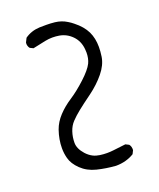

<svg xmlns="http://www.w3.org/2000/svg" viewBox="-142 -869 785 947"><g transform="rotate(-20 250.0 -395.5)"><path d="M184.6 -708.5Q204.1 -712.4 222.4 -712.4Q240.7 -712.4 257.8 -709.5Q295.9 -703.1 323.5 -674.8Q351.1 -646.5 355 -603.5Q356 -594.2 356 -585.4Q356 -554.2 344.7 -530.8Q330.6 -502.4 287.8 -462.9Q245.1 -423.3 205.6 -397.5Q167 -372.6 138.2 -341.8Q109.4 -311 96.7 -274.9Q80.6 -228 80.6 -182.6Q80.6 -155.3 87.4 -129.9Q95.7 -97.2 127 -67.1Q158.2 -37.1 204.3 -25.6Q250.5 -14.2 301.8 -10.3Q328.6 -10.3 353 -16.8Q377.4 -23.4 397.9 -36.1L406.7 -53.7Q407.2 -56.6 407.2 -61Q407.2 -65.4 405.3 -72.3Q403.3 -79.1 398.4 -85.4L380.9 -94.2L314.9 -86.4Q299.3 -84.5 281.5 -84.5Q263.7 -84.5 244.6 -87.2Q225.6 -89.8 210 -97.7Q191.9 -106.9 176.3 -124Q147.9 -155.8 147.9 -186.5Q147.9 -216.3 157 -243.7Q166 -271 184.1 -290Q202.1 -309.1 228.3 -330.1Q254.4 -351.1 300.8 -384.8Q346.7 -418.5 379.9 -459Q412.6 -499 418.9 -540Q422.9 -567.4 422.9 -590.3Q422.9 -635.7 406.2 -670.9Q388.2 -708 348.1 -739.3Q335.9 -749.5 321.8 -757.8Q294.4 -774.9 260.3 -778.8Q236.8 -781.2 216.1 -781.2Q195.3 -781.2 180.2 -780.8Q136.7 -778.8 103 -754.9L92.3 -733.4Q91.8 -730.5 91.8 -726.1Q91.8 -721.7 93.8 -715.1Q95.7 -708.5 100.6 -702.6L117.7 -694.3Q150.4 -701.7 184.6 -708.5Z"/></g></svg>

Font: Bakudai
Style: Light
Weight: 300
Version: Version 1.48